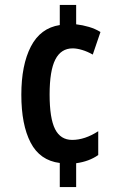

<svg xmlns="http://www.w3.org/2000/svg" viewBox="-20 -744 494 774"><path d="M287 -646Q313 -643 338.5 -635.5Q364 -628 385 -615L354 -524Q333 -536 311.5 -542.5Q290 -549 273 -549Q226 -549 203 -504Q180 -459 180 -363Q180 -267 202 -223.5Q224 -180 271 -180Q322 -180 376 -215V-119Q339 -93 287 -86V10H221V-87Q141 -97 103.5 -169Q66 -241 66 -362Q66 -482 104.5 -556.5Q143 -631 221 -643V-724H287Z"/></svg>

Font: Noto Sans Lao UI ExtCond SemBd
Style: Regular
Weight: 600
Width: 2
Designer: Monotype Design Team
Foundry: Monotype Imaging Inc.
Version: Version 2.000; ttfautohint (v1.8.4.7-5d5b)